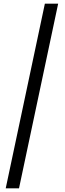

<svg xmlns="http://www.w3.org/2000/svg" viewBox="-20 -770 351 1040"><path d="M223 -750H295L83 250H11Z"/></svg>

Font: Lobster
Style: Regular
Weight: 400
Designer: Impallari Type
Foundry: Impallari Type
Version: Version 2.100